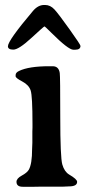

<svg xmlns="http://www.w3.org/2000/svg" viewBox="-20 -731 356 756"><path d="M275.9 -535.2H268.6Q249 -535.2 181.6 -602.5Q157.2 -627 155 -627Q152.8 -627 103.3 -581.3Q53.7 -535.6 32.5 -535.6Q11.2 -535.6 11.2 -548.8Q11.2 -571.3 109.9 -688Q129.9 -711.4 153.8 -711.4H157.7Q178.2 -711.4 194.6 -693.6Q210.9 -675.8 253.9 -615.5Q296.9 -555.2 296.9 -550.3Q296.9 -535.2 275.9 -535.2ZM107.4 -168.9V-212.9L107.9 -228.5V-243.7Q107.9 -352.5 100.8 -374.5Q93.8 -396.5 67.6 -410.2Q41.5 -423.8 41.5 -430.7V-435.5Q41.5 -445.3 55.2 -451.7Q93.8 -470.2 173.3 -470.2H187.5Q211.4 -470.2 215.3 -443.4Q217.3 -429.7 217.3 -270.8Q217.3 -111.8 225.3 -83.5Q233.4 -55.2 252 -43.9Q283.7 -25.4 283.7 -15.1Q283.7 2.9 252 2.9Q236.3 3.9 229.5 3.9H145.5L115.2 4.4H69.3Q44.9 4.4 44.9 -15.1Q44.9 -28.3 65.7 -39.6Q86.4 -50.8 93.3 -62.5Q106.4 -85.4 106.4 -144Q107.4 -159.2 107.4 -168.9Z"/></svg>

Font: Averia Serif Libre
Style: Regular
Weight: 400
Version: Version 1.002